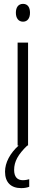

<svg xmlns="http://www.w3.org/2000/svg" viewBox="-20 -803 234 992"><path d="M99 -783C74 -783 62 -764 62 -737C62 -710 75 -691 99 -691C122 -691 135 -709 135 -737C135 -764 124 -783 99 -783ZM53 75C53 32 73 -5 121 -51H125V-583H71V-51H76C32 -11 6 37 6 84C6 139 36 169 90 169C107 169 121 166 131 162V123C124 125 112 128 98 128C69 128 53 110 53 75Z"/></svg>

Font: Noto Sans Tamil UI ExtraCondensed Light
Style: Regular
Weight: 300
Width: 2
Designer: Jelle Bosma - Monotype Design Team
Foundry: Monotype Imaging Inc.
Version: Version 2.004